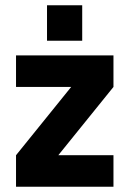

<svg xmlns="http://www.w3.org/2000/svg" viewBox="-20 -711 494 731"><path d="M41 -500H412V-380L202 -120H412V0H41V-120L251 -380H41ZM159 -556V-691H293V-556Z"/></svg>

Font: Titillium Web[RUS by Daymarius]
Style: Bold
Weight: 700
Designer: Cyrillization by Daymarius
Foundry: Cyrillization by Daymarius
Version: Version 1.002 September 11, 2018